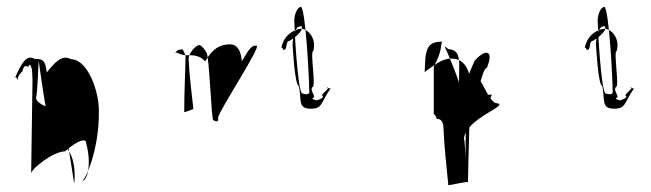

<svg xmlns="http://www.w3.org/2000/svg" viewBox="-20 -547 1922 567"><path d="M24 -316C42 -358 58 -388 82 -373C104 -373 114 -372 118 -333C140 -360 162 -388 190 -372C238 -372 273 -279 272 -217C273 -101 230 -12 222 -12C237 -12 252 -60 234 -126C234 -137 214 -137 172 -100C138 -100 72 -49 72 -34L76 -310C76 -319 74 -352 74 -342C74 -346 68 -364 64 -350C58 -350 52 -360 46 -336C46 -336 32 -326 32 -310C32 -310 24 -331 24 -316ZM86 -260C86 -244 116 -228 140 -228C178 -225 200 41 200 -14C204 -76 183 -122 146 -127C123 -127 94 -381 94 -366C94 -366 90 -256 86 -260Z M494 -386C499 -394 504 -400 510 -400C514 -400 520 -403 520 -400C520 -400 526 -389 528 -382C527 -326 524 -272 524 -216C522 -214 556 -226 551 -226C546 -273 539 -324 537 -374C538 -390 557 -414 570 -414C576 -411 585 -401 590 -391C598 -384 604 -192 610 -192C622 -186 626 -188 624 -199C624 -216 752 -410 738 -412C722 -414 716 -402 694 -366C692 -394 683 -416 659 -416C630 -416 608 -404 586 -366C568 -384 554 -384 530 -384C506 -384 500 -400 494 -386Z M811 -406C821 -406 809 -400 819 -400C829 -400 823 -426 834 -426C849 -434 865 -448 870 -458C874 -468 871 -472 862 -468C851 -464 845 -437 844 -418C844 -408 851 -294 862 -294C872 -256 857 -226 897 -226C933 -226 926 -242 955 -284C966 -284 937 -289 947 -289C958 -289 922 -264 933 -264C938 -255 909 -250 915 -250C921 -250 895 -254 905 -258C915 -262 893 -280 903 -290C914 -290 895 -396 905 -396C916 -434 889 -462 869 -462C855 -462 819 -448 811 -406ZM849 -485C849 -504 857 -524 868 -527C883 -527 894 -295 893 -281C896 -269 888 -266 873 -271C859 -271 849 -470 849 -485Z M1234 -334 1236 -374C1240 -408 1248 -424 1286 -424C1280 -414 1288 -400 1261 -350V-210C1268 -206 1268 -199 1270 -196C1284 -196 1290 -186 1290 -162C1292 -109 1299 -56 1304 0C1310 0 1360 -12 1362 -9C1363 -62 1364 -116 1366 -170C1362 -172 1364 -186 1367 -196C1380 -207 1401 -347 1418 -347C1440 -402 1412 -402 1382 -368C1358 -317 1339 -258 1326 -192C1322 -190 1361 -200 1360 -195C1352 -272 1324 -337 1302 -390C1292 -411 1290 -414 1304 -402C1331 -400 1338 -384 1336 -340L1335 -262C1334 -228 1344 -207 1376 -210C1401 -210 1414 -226 1433 -268C1430 -266 1415 -268 1410 -268C1404 -268 1382 -246 1380 -248C1374 -240 1366 -233 1360 -233C1359 -230 1357 -227 1356 -226C1356 -226 1354 -60 1355 -69C1355 -69 1353 -139 1350 -136C1352 -196 1486 -236 1448 -242C1418 -242 1393 -357 1366 -328C1357 -357 1341 -374 1314 -374C1292 -374 1276 -366 1234 -334Z M1707 -406C1717 -406 1705 -400 1715 -400C1725 -400 1719 -426 1730 -426C1745 -434 1761 -448 1766 -458C1770 -468 1767 -472 1758 -468C1747 -464 1741 -437 1740 -418C1740 -408 1747 -294 1758 -294C1768 -256 1753 -226 1793 -226C1829 -226 1822 -242 1851 -284C1862 -284 1833 -289 1843 -289C1854 -289 1818 -264 1829 -264C1834 -255 1805 -250 1811 -250C1817 -250 1791 -254 1801 -258C1811 -262 1789 -280 1799 -290C1810 -290 1791 -396 1801 -396C1812 -434 1785 -462 1765 -462C1751 -462 1715 -448 1707 -406ZM1745 -485C1745 -504 1753 -524 1764 -527C1779 -527 1790 -295 1789 -281C1792 -269 1784 -266 1769 -271C1755 -271 1745 -470 1745 -485Z"/></svg>

Font: Zinc
Style: Regular
Weight: 400
Version: Version 1